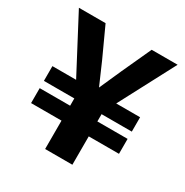

<svg xmlns="http://www.w3.org/2000/svg" viewBox="-152 -758 857 891"><g transform="rotate(30 276.5 -313.0)"><path d="M47 -340V-261H210V-222H47V-142H210V10H356V-142H518V-222H356V-261H518V-338H390L547 -636H408L336 -479C319 -440 302 -402 284 -362C267 -400 250 -440 233 -479L161 -636H18L174 -340Z"/></g></svg>

Font: Falling Sky
Style: SeBd
Weight: 600
Designer: Paul D. Hunt
Foundry: Adobe Systems Incorporated
Version: Version 1.02